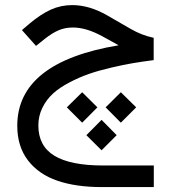

<svg xmlns="http://www.w3.org/2000/svg" viewBox="-20 -406 682 765"><path d="M324.1 132.6 384.7 71.5 444.9 132.6 384.7 192.8ZM400.9 21.7 461.5 -38.5 522.6 21.7 461.5 82.8ZM246.3 21.7 307.4 -38.5 368.1 21.7 307.4 82.8ZM452.6 -225.6 388.2 -261.2Q323.7 -296.4 270.5 -296.4Q239.7 -296.4 214.1 -285.6Q188.5 -274.9 158.2 -251L123.5 -223.1L67.4 -286.1L97.2 -311.5Q142.6 -349.6 182.6 -367.7Q222.7 -385.7 267.6 -385.7Q335.9 -385.7 407.2 -344.7L499.5 -291.5Q544.9 -265.1 592.3 -255.4V-166.5Q546.4 -160.6 508.1 -154.1Q469.7 -147.5 420.7 -136Q371.6 -124.5 333.3 -111.1Q294.9 -97.7 255.9 -77.1Q216.8 -56.6 190.9 -33Q165 -9.3 148.9 23.4Q132.8 56.2 132.8 93.8Q132.8 175.8 196.8 214.6Q260.7 253.4 391.6 253.4H592.8V339.4H385.7Q282.7 339.4 208.5 314Q134.3 288.6 91.6 233.2Q48.8 177.7 48.8 95.2Q48.8 -158.2 452.6 -225.6Z"/></svg>

Font: Shabnam FD-WOL
Style: FD-WOL
Weight: 400
Foundry: DejaVu fonts team - Redesigned by Saber Rastikerdar - Based on Vazir font
Version: Version 5.0.1